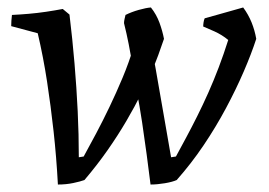

<svg xmlns="http://www.w3.org/2000/svg" viewBox="-20 -482 721 514"><path d="M135 12Q131 -62 123.5 -130Q116 -198 106 -263.5Q96 -329 81 -393L10 -412Q10 -418 10.5 -426.5Q11 -435 12 -442Q33 -443 56.5 -445Q80 -447 103.5 -450.5Q127 -454 148 -458L166 -443Q174 -377 179.5 -312Q185 -247 188 -184.5Q191 -122 191 -61L204 -63Q220 -92 237.5 -125Q255 -158 273 -195.5Q291 -233 308 -273.5Q325 -314 338 -357L335 -307Q330 -336 324.5 -364Q319 -392 312 -420Q312 -425 313.5 -431.5Q315 -438 316 -442Q332 -450 351.5 -455.5Q371 -461 384 -462Q399 -443 407 -421Q415 -399 419 -378Q412 -357 403.5 -334Q395 -311 384 -286Q385 -301 386 -315.5Q387 -330 388 -345Q397 -298 405 -250.5Q413 -203 421.5 -156Q430 -109 438 -61L451 -63Q464 -87 478.5 -114Q493 -141 508 -171Q523 -201 537.5 -233.5Q552 -266 565.5 -301.5Q579 -337 591 -375Q574 -389 554 -398Q534 -407 524 -411Q524 -416 525 -422.5Q526 -429 528 -433Q542 -437 562 -442.5Q582 -448 601 -453.5Q620 -459 631 -462Q645 -443 653.5 -422Q662 -401 666 -378Q653 -338 632.5 -290.5Q612 -243 585 -192.5Q558 -142 525 -93Q492 -44 453 0Q442 5 421.5 8.5Q401 12 383 12Q378 -28 372.5 -69.5Q367 -111 360.5 -154Q354 -197 346 -239L359 -233Q341 -197 318.5 -158.5Q296 -120 268 -80Q240 -40 206 0Q195 4 176 8Q157 12 135 12Z"/></svg>

Font: Labrada
Style: Italic
Weight: 400
Italic angle: -7°
Designer: Mercedes Jáuregui
Foundry: Omnibus-Type Team
Version: Version 1.000